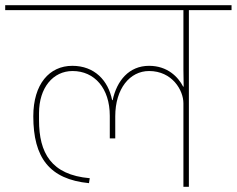

<svg xmlns="http://www.w3.org/2000/svg" viewBox="-40 -718 910 738"><path d="M665 0H686V-679H850V-698H-20V-679H665V-450L666 -385H664C645 -422 604 -465 533 -465C456 -465 409 -408 393 -333H391C376 -409 323 -465 238 -465C150 -465 88 -395 88 -271C88 -112 150 -29 302 -14L305 -33C156 -46 110 -131 110 -256V-283C110 -381 164 -445 239 -445C323 -445 382 -379 382 -273V-186H403V-271C403 -377 459 -445 533 -445C622 -445 665 -371 665 -321Z"/></svg>

Font: IBM Plex Devanagari Thin
Style: Regular
Weight: 100
Designer: Mike Abbink, Paul van der Laan, Pieter van Rosmalen, Erin McLaughlin
Foundry: Bold Monday
Version: Version 1.0